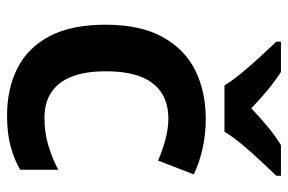

<svg xmlns="http://www.w3.org/2000/svg" viewBox="-156 -650 816 544"><g transform="rotate(90 252.0 -378.0)"><path d="M307 10Q231 10 173 -19.5Q115 -49 82.5 -110.5Q50 -172 50 -269Q50 -368 85 -431Q120 -494 180 -523.5Q240 -553 317 -553Q362 -553 403 -543.5Q444 -534 474 -519L435 -418Q407 -430 376 -438.5Q345 -447 316 -447Q272 -447 242 -427Q212 -407 197 -368Q182 -329 182 -270Q182 -212 197 -173.5Q212 -135 241.5 -115.5Q271 -96 313 -96Q356 -96 392.5 -107Q429 -118 461 -135V-27Q431 -10 394.5 0Q358 10 307 10ZM222 -606Q208 -629 186 -655.5Q164 -682 140 -708Q116 -734 98 -753V-766H184Q210 -749 235.5 -728Q261 -707 287 -682Q313 -707 339 -728.5Q365 -750 391 -766H478V-753Q460 -734 436 -708.5Q412 -683 389.5 -656Q367 -629 353 -606Z"/></g></svg>

Font: Noto Sans Syriac Eastern SemiBold
Style: Regular
Weight: 600
Designer: Patrick Giasson and the Monotype Design Team
Foundry: Monotype Imaging Inc.
Version: Version 3.001